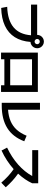

<svg xmlns="http://www.w3.org/2000/svg" viewBox="1432 -2290 886 3790"><g transform="rotate(90 1875.0 -395.0)"><path d="M676.3 -564.5H71.3V-685.5H668.9V-686.5Q668.9 -722.2 686.5 -752.4Q704.1 -782.7 734.4 -800.5Q764.6 -818.4 800.8 -818.4Q836.9 -818.4 867.2 -800.5Q897.5 -782.7 915 -752.4Q932.6 -722.2 932.6 -686.5Q932.6 -651.9 916 -622.1Q899.4 -592.3 870.8 -574Q842.3 -555.7 807.6 -553.7Q793.9 -370.6 713.4 -243.4Q632.8 -116.2 487.5 -48.6Q342.3 19 136.7 24.4L114.3 -93.8Q379.9 -103 519.5 -220Q659.2 -336.9 676.3 -564.5ZM852.5 -686.5Q852.5 -707.5 837.4 -722.4Q822.3 -737.3 800.8 -737.3Q779.3 -737.3 764.2 -722.4Q749 -707.5 749 -686.5Q749 -665.5 764.4 -650.1Q779.8 -634.8 800.8 -634.8Q822.3 -634.8 837.4 -650.1Q852.5 -665.5 852.5 -686.5Z M1018.6 -699.2H1794.9V27.3H1663.1V-38.1H1149.4V27.3H1018.6ZM1663.1 -153.3V-584H1149.4V-153.3Z M2008.8 -741.2H2145.5V-110.8Q2275.9 -120.1 2373 -162.1Q2470.2 -204.1 2540.5 -281.7Q2610.8 -359.4 2659.2 -477.5L2768.6 -430.7Q2683.6 -206.1 2508.5 -96.2Q2333.5 13.7 2062.5 13.7H2008.8Z M3454.6 -587.9H2943.4V-706.1H3597.7V-587.9Q3530.8 -441.9 3407.7 -309.1Q3554.2 -206.1 3676.8 -65.4L3585.9 22.5Q3520 -53.7 3455.6 -112.8Q3391.1 -171.9 3318.8 -221.7Q3238.8 -150.4 3146 -89.6Q3053.2 -28.8 2951.2 17.6L2893.6 -91.8Q3085.4 -183.1 3228.5 -309.8Q3371.6 -436.5 3454.6 -587.9Z"/></g></svg>

Font: Pretendard
Style: Bold
Weight: 700
Designer: Base glyphs from Inter by Rasmus Andersson; Hangeul glyphs from Noto Sans CJK(Source Han Sans) by Jang Soo-young and Kan
Foundry: Kil Hyung-jin
Version: Version 1.309